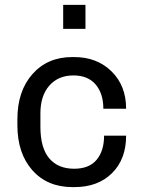

<svg xmlns="http://www.w3.org/2000/svg" viewBox="-20 -754 584 784"><path d="M329 -734V-636H238V-734ZM283 -521Q376 -521 435.5 -462.5Q495 -404 495 -310H402Q402 -372 370.5 -409Q339 -446 280 -446Q218 -446 181.5 -404.5Q145 -363 145 -291V-237Q145 -150 181 -107.5Q217 -65 283 -65Q344 -65 374.5 -101.5Q405 -138 405 -200H495Q495 -104 437.5 -47Q380 10 284 10H276Q173 10 112 -59Q51 -128 51 -243V-267Q51 -382 112.5 -451.5Q174 -521 275 -521Z"/></svg>

Font: Chivo
Style: Regular
Weight: 400
Designer: Hector Gatti
Foundry: Omnibus-Type
Version: Version 1.007;PS 001.007;hotconv 1.0.88;makeotf.lib2.5.64775